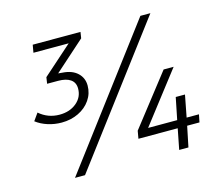

<svg xmlns="http://www.w3.org/2000/svg" viewBox="-99 -831 1117 963"><g transform="rotate(-15 459.0 -350.0)"><path d="M388 -668 231 -528 252 -526Q302 -523 330 -497Q358 -471 358 -431Q358 -390 335 -356.5Q312 -323 272.5 -304Q233 -285 185 -285Q148 -285 113.5 -296Q79 -307 53 -327L80 -365Q125 -326 185 -326Q238 -326 273 -355Q308 -384 308 -429Q308 -460 285.5 -476Q263 -492 221 -492H164L169 -525L321 -660H138L145 -700H393ZM860 -147 852 -107H788L766 0H718L739 -107H535L542 -147L747 -410H799L596 -147H747L770 -261H818L796 -147ZM229 0H177L704 -700H756Z"/></g></svg>

Font: TypoPRO Montserrat Alternates
Style: Italic
Weight: 300
Italic angle: -11.3°
Designer: Julieta Ulanovsky
Foundry: Julieta Ulanovsky
Version: Version 6.001